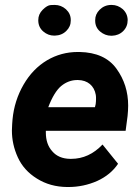

<svg xmlns="http://www.w3.org/2000/svg" viewBox="-20 -749 569 779"><path d="M366.2 -665C366.2 -647 373 -632.3 386.2 -621.1C399.4 -609.9 414.6 -604 431.2 -604C432.1 -604 433.1 -604 434.1 -604C452.1 -604.5 467.8 -610.8 480 -623C492.2 -635.3 498 -649.9 498 -668C497.6 -685.5 490.7 -700.2 478 -711.9C464.8 -723.1 450.2 -729 433.1 -729C432.1 -729 431.2 -729 430.2 -729C411.6 -728.5 396.5 -721.7 384.3 -709.5C372.1 -697.3 366.2 -683.6 366.2 -667.5C366.2 -666.5 366.2 -666 366.2 -665ZM135.3 -665C135.7 -647 142.6 -632.3 155.8 -621.1C168.9 -609.9 183.6 -604.5 199.7 -604.5C200.7 -604.5 201.7 -604.5 202.6 -604.5C221.2 -605 236.8 -611.3 249 -623.5C261.2 -635.3 267.1 -649.4 267.1 -665.5C267.1 -666.5 267.1 -667 267.1 -668C267.1 -685.1 260.7 -699.2 247.6 -711.4C234.4 -723.1 219.2 -729 202.1 -729C201.2 -729 195.8 -729 186 -728.5C176.3 -728 165.5 -721.7 153.3 -709.5C141.1 -697.3 135.3 -683.6 135.3 -667.5C135.3 -666.5 135.3 -666 135.3 -665ZM252.4 9.8C253.9 9.8 255.9 9.8 257.3 9.8C298.3 9.8 337.4 1.5 374 -14.6C410.6 -31.2 439 -54.7 459 -84.5L396 -162.6C359.4 -124 316.9 -104.5 269 -104.5C267.1 -104.5 265.6 -104.5 264.2 -104.5C233.4 -105 209 -115.2 191.9 -135.3C174.3 -154.8 166 -180.2 166 -211.4C166 -213.9 166 -215.8 166 -218.3H489.7L497.6 -278.3C499 -293 500 -306.6 500 -320.3C500 -376.5 484.4 -426.3 452.6 -470.2C420.9 -514.2 371.1 -536.6 303.2 -538.1C300.8 -538.1 298.3 -538.1 295.4 -538.1C251 -538.1 209 -526.9 170.9 -504.4C132.3 -481.4 100.6 -448.7 75.7 -405.8C50.8 -362.8 35.6 -315.4 30.8 -264.2L29.3 -244.6C28.8 -236.3 28.3 -227.5 28.3 -219.2C28.3 -182.1 36.1 -146 52.2 -110.8C68.4 -75.2 94.2 -46.4 129.9 -24.4C165.5 -2 206.1 9.3 252.4 9.8ZM296.4 -424.3C335.4 -423.8 362.3 -401.4 368.7 -363.8C369.6 -358.4 369.6 -353 369.6 -347.2C369.6 -340.8 369.1 -334 368.2 -326.7L365.2 -314H175.8C191.4 -355 209 -383.8 228 -399.9C247.6 -416 269.5 -424.3 293.5 -424.3C294.4 -424.3 295.4 -424.3 296.4 -424.3Z"/></svg>

Font: Roboto
Style: Bold Italic
Weight: 700
Italic angle: -12°
Designer: Google
Version: Version 2.137; 2017